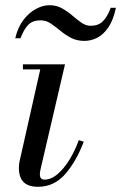

<svg xmlns="http://www.w3.org/2000/svg" viewBox="-20 -707 465 737"><path d="M126 10Q89 10 70.8 -7.8Q52.5 -25.5 52.5 -63Q52.5 -67 53 -73.8Q53.5 -80.5 54.5 -85L134.5 -440.5H68V-460H229.5L135 -54.5Q134 -50 133.5 -45.2Q133 -40.5 133 -36.5Q133 -28.5 137.2 -23Q141.5 -17.5 151 -17.5Q176 -17.5 200.8 -38.5Q225.5 -59.5 246.8 -94.2Q268 -129 282.5 -169L301.5 -163Q273 -88 230.5 -39Q188 10 126 10ZM304.5 -550Q274.5 -550 252 -562Q229.5 -574 211 -589.5Q192.5 -605 174.5 -617Q156.5 -629 135 -629Q106.5 -629 89.5 -612.8Q72.5 -596.5 58.5 -560H38.5Q48.5 -602.5 70.2 -630.8Q92 -659 118.5 -673Q145 -687 169.5 -687Q197 -687 218.2 -675Q239.5 -663 257.5 -647.5Q275.5 -632 292.5 -620Q309.5 -608 328.5 -608Q357 -608 374.5 -625Q392 -642 405 -677H425Q415 -630 396 -602Q377 -574 353 -562Q329 -550 304.5 -550Z"/></svg>

Font: Bodoni Moda SC
Style: Italic
Weight: 400
Italic angle: -13°
Designer: Owen Earl
Foundry: indestructible type
Version: Version 2.005